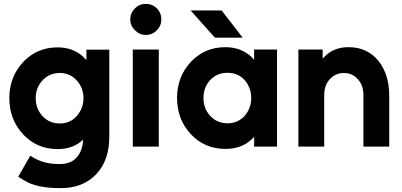

<svg xmlns="http://www.w3.org/2000/svg" viewBox="-20 -755 2072 989"><path d="M277 -511Q170 -511 99 -435Q28 -359 28 -249Q28 -140 99 -63Q170 13 277 13Q350 13 398 -27Q400 -29 402.5 -31.5Q405 -34 407 -37Q407 -32 407 -29Q407 -26 407 -21Q405 0 398 18Q391 36 379 51Q349 90 288 90Q242 90 207.5 80.5Q173 71 136 47L74 155Q96 171 123.5 184.5Q151 198 192 206Q233 214 294 214Q408 214 476 142Q544 70 543 -55V-499H425V-446Q421 -450 416.5 -454.5Q412 -459 408 -463Q356 -511 277 -511ZM288 -379Q341 -379 375 -341Q392 -322 401 -299.5Q410 -277 410 -249Q410 -222 401 -199Q392 -176 375 -157Q341 -119 288 -119Q234 -119 199 -157Q164 -195 164 -249Q164 -304 199 -341Q234 -379 288 -379Z M664 0H798V-500H664ZM811 -655Q811 -689 788 -712Q765 -735 731 -735Q698 -735 675 -712Q651 -688 651 -655Q651 -623 675 -599Q699 -575 731 -575Q764 -575 788 -599Q811 -622 811 -655Z M1087 -561H1230L1122 -701H962ZM1289 -500V-446Q1286 -450 1283 -453.5Q1280 -457 1277 -460Q1223 -512 1141 -512Q1034 -512 963 -436Q892 -360 892 -250Q892 -140 963 -64Q1034 12 1141 12Q1224 12 1276 -37Q1280 -40 1282.5 -43.5Q1285 -47 1289 -50V0H1407V-500ZM1152 -380Q1205 -380 1240 -343Q1256 -324 1265 -301Q1274 -278 1274 -250Q1274 -223 1265 -199.5Q1256 -176 1240 -158Q1205 -120 1152 -120Q1098 -120 1063 -158Q1028 -196 1028 -250Q1028 -305 1063 -343Q1098 -380 1152 -380Z M1985 0V-260Q1985 -316 1971 -361.5Q1957 -407 1929 -442Q1871 -512 1776 -512Q1703 -512 1658 -469Q1654 -465 1650 -461Q1646 -457 1642 -453V-500H1517V0H1650V-265Q1650 -316 1679 -347Q1708 -379 1752 -379Q1795 -379 1823 -347Q1852 -317 1852 -265V0Z"/></svg>

Font: Unageo
Style: Bold
Weight: 700
Designer: Richard Sepsi
Foundry: Richard Sepsi
Version: Version 2.000